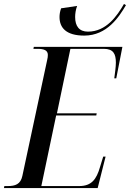

<svg xmlns="http://www.w3.org/2000/svg" viewBox="-47 -951 657 971"><path d="M379 -771C494 -771 555 -865 590 -925L580 -931C545 -870 490 -791 398 -791C354 -791 333 -818 333 -865C333 -882 336 -902 343 -921L262 -909C256 -892 254 -878 254 -865C254 -811 287 -771 379 -771ZM-27 0H447L487 -159H475L459 -107C441 -44 416 -10 353 -10H162L237 -367H440L442 -378H241L309 -704H478C526 -704 539 -679 539 -634C539 -614 534 -577 531 -555H541L572 -714H124L122 -704H143C175 -704 195 -697 195 -673C195 -666 194 -656 191 -645L66 -61C57 -19 30 -10 -8 -10H-25Z"/></svg>

Font: Noto Serif Display Condensed Medium
Style: Italic
Weight: 500
Width: 3
Italic angle: -12°
Designer: Monotype Design Team
Foundry: Monotype Imaging Inc.
Version: Version 2.009